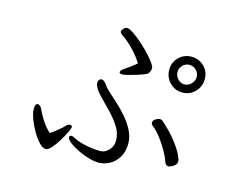

<svg xmlns="http://www.w3.org/2000/svg" viewBox="-101 -858 1202 1007"><g transform="rotate(15 500.0 -354.0)"><path d="M574 -551Q563 -570 544 -593Q525 -616 502 -637.5Q479 -659 457 -673Q444 -682 444 -691Q444 -696 452.5 -706Q461 -716 472 -716Q484 -716 508.5 -699.5Q533 -683 561 -658Q589 -633 613 -606Q637 -579 648 -559Q652 -554 652 -545Q652 -538 649 -530.5Q646 -523 642 -517Q639 -512 621.5 -505Q604 -498 581 -491Q558 -484 537.5 -479Q517 -474 509 -474Q493 -474 493 -483Q493 -492 512 -505Q527 -515 541.5 -525.5Q556 -536 574 -551ZM837 -464Q797 -464 769 -492.5Q741 -521 741 -562Q741 -603 769 -630.5Q797 -658 837 -658Q878 -658 906 -630.5Q934 -603 934 -562Q934 -521 906 -492.5Q878 -464 837 -464ZM837 -508Q859 -508 874.5 -524.5Q890 -541 890 -562Q890 -583 874.5 -598.5Q859 -614 837 -614Q816 -614 801 -598.5Q786 -583 786 -562Q786 -541 801 -524.5Q816 -508 837 -508ZM509 5Q485 5 454 -4Q423 -13 393.5 -27.5Q364 -42 344.5 -57.5Q325 -73 325 -85Q325 -94 336 -94Q345 -94 356 -87Q369 -79 393.5 -72Q418 -65 447 -60.5Q476 -56 501 -56Q527 -56 547.5 -78Q568 -100 568 -130Q568 -169 545.5 -204.5Q523 -240 492 -272Q461 -304 434 -331.5Q407 -359 398 -381Q394 -389 394 -398Q394 -408 399 -414.5Q404 -421 412 -421Q426 -421 440 -400Q448 -387 470 -367Q492 -347 520 -321.5Q548 -296 574 -265.5Q600 -235 617 -201Q634 -167 634 -131Q634 -86 614.5 -55.5Q595 -25 566.5 -10Q538 5 509 5ZM911 -111Q911 -96 901.5 -87.5Q892 -79 881.5 -75Q871 -71 867 -71Q853 -71 846 -90Q839 -113 821.5 -144Q804 -175 781.5 -205Q759 -235 736 -253Q725 -261 725 -271Q725 -282 738 -290.5Q751 -299 763 -299Q771 -299 775 -295Q825 -251 855 -212.5Q885 -174 898 -147.5Q911 -121 911 -111ZM108 -182Q108 -209 122 -209Q137 -209 148 -184Q157 -163 177 -131.5Q197 -100 222 -79Q239 -90 261.5 -108.5Q284 -127 294 -138Q302 -148 315 -148Q325 -148 325 -138Q325 -131 314 -108Q303 -85 286.5 -58Q270 -31 252.5 -11.5Q235 8 223 8Q206 8 186.5 -12.5Q167 -33 149.5 -63Q132 -93 120.5 -123.5Q109 -154 108 -174Z"/></g></svg>

Font: Moon Stars Kai HW
Style: Regular
Weight: 400
Designer: GuiWonder
Version: Version 1.101